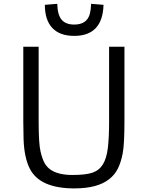

<svg xmlns="http://www.w3.org/2000/svg" viewBox="-20 -997 789 1026"><path d="M104.5 -747.1H186.5V-347.7Q186.5 -229.5 196.8 -186.5Q207 -143.6 220.5 -121.8Q233.9 -100.1 255.4 -86.9Q295.9 -62 366.9 -62Q438 -62 473.9 -74.2Q509.8 -86.4 529.5 -118.2Q549.3 -149.9 556.2 -205.6Q563 -261.2 563 -347.7V-747.1H645V-350.6Q645 -225.1 635.7 -177.5Q626.5 -129.9 610.1 -96.7Q593.8 -63.5 564 -40Q501.5 9.8 377.4 9.8Q192.9 9.8 139.2 -95.7Q109.4 -154.8 106 -252Q104.5 -296.4 104.5 -344.2ZM533.2 -971.2Q528.3 -805.2 376.5 -805.2Q299.3 -805.2 259.5 -847.7Q219.7 -890.1 219.7 -971.2L286.1 -976.6Q287.1 -918 309.3 -891.8Q331.5 -865.7 376.5 -865.7Q444.8 -865.7 460.4 -923.8Q465.8 -945.3 466.8 -976.6Z"/></svg>

Font: Armata
Style: Regular
Weight: 400
Designer: Viktoriya Grabowska
Foundry: Viktoriya Grabowska
Version: Version 1.003